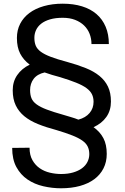

<svg xmlns="http://www.w3.org/2000/svg" viewBox="-20 -762 672 1031"><path d="M575.7 -216.8Q575.7 -168.5 551 -133.8Q526.4 -99.1 482.4 -79.1Q517.1 -54.2 535.2 -20Q553.2 14.2 553.2 64.5Q553.2 107.9 535.6 142.3Q518.1 176.8 486.1 200.4Q454.1 224.1 408.9 236.6Q363.8 249 307.6 249Q259.3 249 212.2 238Q165 227.1 127.9 201.9Q90.8 176.8 68.1 135.3Q45.4 93.8 45.4 32.2L138.7 31.2Q138.7 70.8 154.1 97.9Q169.4 125 193.6 141.6Q217.8 158.2 248 165.3Q278.3 172.4 307.6 172.4Q344.2 172.4 372.6 164.1Q400.9 155.8 420.2 141.6Q439.5 127.4 449.5 107.7Q459.5 87.9 459.5 65.4Q459.5 42.5 450.9 24.9Q442.4 7.3 422.1 -7.1Q401.9 -21.5 367.9 -34.9Q334 -48.3 283.2 -63.5Q228 -78.1 184.3 -95.7Q140.6 -113.3 110.6 -137.9Q80.6 -162.6 64.5 -196.3Q48.3 -230 48.3 -277.3Q48.3 -323.7 72.3 -358.6Q96.2 -393.6 139.6 -415Q106.4 -439.5 88.6 -473.6Q70.8 -507.8 70.8 -558.1Q70.8 -600.1 88.1 -634Q105.5 -668 137.7 -692.1Q169.9 -716.3 215.6 -729.2Q261.2 -742.2 316.9 -742.2Q374.5 -742.2 420.4 -728Q466.3 -713.9 498.3 -686.3Q530.3 -658.7 547.4 -618.2Q564.5 -577.6 564.5 -525.4H471.2Q471.2 -554.7 461.2 -580.3Q451.2 -606 431.6 -625Q412.1 -644 383.3 -655.3Q354.5 -666.5 316.9 -666.5Q277.8 -666.5 248.8 -658Q219.7 -649.4 201.2 -634.8Q182.6 -620.1 173.6 -600.6Q164.6 -581.1 164.6 -559.1Q164.6 -534.2 172.1 -516.4Q179.7 -498.5 199.2 -484.1Q218.8 -469.7 252.7 -456.8Q286.6 -443.8 339.8 -429.7Q396.5 -414.1 440.2 -396.5Q483.9 -378.9 513.9 -354.5Q543.9 -330.1 559.8 -296.9Q575.7 -263.7 575.7 -216.8ZM302.7 -347.7Q257.3 -359.4 219.7 -373Q179.7 -363.8 160.6 -338.4Q141.6 -313 141.6 -278.3Q141.6 -252.4 149.2 -234.1Q156.7 -215.8 177 -201.2Q197.3 -186.5 231.7 -173.6Q266.1 -160.6 319.8 -145.5Q342.3 -138.7 362.5 -132.8Q382.8 -127 400.9 -119.6Q439.9 -129.9 461.2 -155.3Q482.4 -180.7 482.4 -215.3Q482.4 -238.3 473.6 -256.1Q464.8 -273.9 444.1 -289.1Q423.3 -304.2 388.7 -318.1Q354 -332 302.7 -347.7Z"/></svg>

Font: Roboto2
Style: Regular
Weight: 400
Designer: Google
Foundry: Google
Version: Version 2.000981-w3; 2014; ttfautohint (v1.1) -l 5 -r 24 -G 